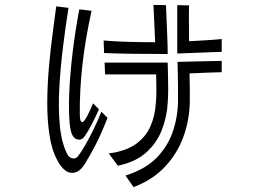

<svg xmlns="http://www.w3.org/2000/svg" viewBox="-20 -689 1040 782"><path d="M656 -668Q657 -644 658.5 -607.5Q660 -571 661.5 -534Q663 -497 663 -469Q587 -469 516 -470Q445 -471 404 -473L402 -524Q449 -520 503 -518.5Q557 -517 612 -517Q610 -555 608.5 -593.5Q607 -632 605 -669ZM883 -478Q864 -477 832 -476Q800 -475 765 -473.5Q730 -472 702 -471V-668L750 -667Q749 -631 749.5 -594Q750 -557 750 -521Q785 -523 819 -525Q853 -527 883 -530ZM418 -209Q393 -145 370 -100.5Q347 -56 326 -22Q301 18 270 15Q239 12 213 -37Q190 -80 181 -142Q172 -204 172.5 -275Q173 -346 179.5 -418Q186 -490 194.5 -553.5Q203 -617 209 -663L259 -657Q247 -582 236.5 -497Q226 -412 221.5 -329Q217 -246 224 -175.5Q231 -105 255 -59Q263 -46 276 -44Q289 -42 297 -52Q310 -68 327 -97.5Q344 -127 361.5 -163Q379 -199 393 -234ZM383 -244Q370 -214 353.5 -182.5Q337 -151 325 -134Q311 -114 290 -123Q269 -132 264 -184Q259 -236 262 -310.5Q265 -385 275.5 -473Q286 -561 303 -651L353 -645Q328 -533 316 -428Q304 -323 305 -222Q306 -185 318.5 -193Q331 -201 359 -268ZM491 26Q571 1 617 -45.5Q663 -92 683.5 -152Q704 -212 705 -276Q705 -300 705 -334Q705 -368 703 -437Q731 -438 766 -438.5Q801 -439 833 -440Q865 -441 883 -441V-395Q854 -394 821 -393Q788 -392 752 -390Q753 -357 753 -328Q753 -299 753 -275Q752 -201 727 -132Q702 -63 651.5 -9.5Q601 44 524 73ZM423 -64Q491 -73 532 -101.5Q573 -130 592.5 -174Q612 -218 615 -272Q617 -292 617 -321.5Q617 -351 616 -386H408L406 -434H663Q665 -362 665 -326.5Q665 -291 663 -269Q660 -214 639.5 -160.5Q619 -107 575.5 -68Q532 -29 460 -14Z"/></svg>

Font: Train One
Style: Regular
Weight: 400
Designer: Fontworks Inc.
Foundry: Fontworks Inc.
Version: Version 1.100